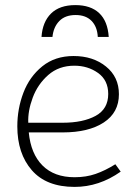

<svg xmlns="http://www.w3.org/2000/svg" viewBox="-20 -725 535 754"><path d="M48 -229Q48 -298 72 -361Q96 -424 146 -464.5Q196 -505 269 -505Q345 -505 396 -464Q447 -423 447 -355Q447 -283 387.5 -244Q328 -205 226 -205H93Q101 -121 147 -75Q193 -29 273 -29Q318 -29 355.5 -42Q393 -55 433 -80L454 -51Q369 9 273 9Q162 9 105 -56.5Q48 -122 48 -229ZM405 -356Q405 -410 365 -438.5Q325 -467 272 -467Q211 -467 169.5 -430.5Q128 -394 108.5 -341.5Q89 -289 91 -243H226Q306 -243 355.5 -270Q405 -297 405 -356ZM407 -580H364Q362 -620 339.5 -643Q317 -666 277 -666Q236 -666 213 -642.5Q190 -619 186 -580H143Q147 -639 180.5 -672Q214 -705 276 -705Q336 -705 369.5 -673.5Q403 -642 407 -580Z"/></svg>

Font: Bellota Light
Style: Regular
Weight: 300
Designer: Kemie Guaida
Foundry: Kemie Guaida
Version: Version 4.001